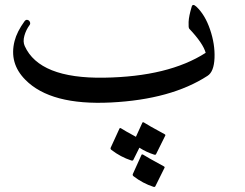

<svg xmlns="http://www.w3.org/2000/svg" viewBox="-20 -398 966 758"><path d="M755.4 -371.6Q789.6 -339.4 809.3 -281.5Q829.1 -223.6 826.9 -169.2Q824.7 -114.7 799.3 -98.6Q655.8 -5.4 418 6.6Q180.2 18.6 80.1 -83Q15.1 -148.4 37.6 -236.3Q46.9 -272.9 77.1 -314.5Q82.5 -321.3 89.1 -319.3Q95.7 -317.4 98.1 -311Q100.6 -304.7 97.2 -299.8Q82.5 -279.8 76.2 -256.6Q69.8 -233.4 77.6 -216.3Q135.7 -87.4 390.6 -91.3Q645.5 -95.2 792 -189.5Q781.7 -227.1 727.1 -284.7Q723.6 -288.6 724.6 -311.5Q725.6 -334.5 736.8 -371.6Q740.7 -385.3 755.4 -371.6ZM593.3 337.4Q591.3 341.3 585.4 339.4Q543.5 325.7 507.3 297.9Q502.4 293.9 504.4 289.1L538.6 213.4Q540.5 209 548.8 214.8Q557.1 220.7 627 258.8Q631.3 261.2 629.4 264.6ZM506.3 233.4Q504.4 237.3 498 235.4Q456.1 221.7 419.9 193.8Q415 189.9 417 185.1L451.7 109.4Q453.6 105 461.4 110.8Q468.3 115.7 516.6 142.1L542 86.4Q543.9 82 552 87.9Q560.1 93.8 629.9 131.8Q634.3 134.3 632.3 137.7L596.2 210.4Q594.2 214.4 588.4 212.4Q557.6 202.6 530.3 185.1Z"/></svg>

Font: Amiri
Style: Slanted
Weight: 400
Italic angle: 9°
Designer: Khaled Hosny
Version: Version 000.107